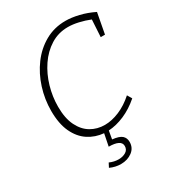

<svg xmlns="http://www.w3.org/2000/svg" viewBox="-216 -824 1059 1167"><g transform="rotate(-30 313.5 -240.5)"><path d="M79 -271Q79 -352 103.5 -429Q128 -506 173.5 -567.5Q219 -629 283.5 -665.5Q348 -702 427 -702Q469 -702 519.5 -690Q570 -678 621 -653L594 -509H564L571 -629Q534 -644 494.5 -653Q455 -662 421 -662Q354 -662 299.5 -628Q245 -594 206.5 -537Q168 -480 148 -411Q128 -342 128 -272Q128 -191 154 -138Q180 -85 223.5 -59.5Q267 -34 320 -34Q369 -34 422.5 -56.5Q476 -79 525 -123L544 -91Q491 -45 434 -20.5Q377 4 323 7L313 64Q361 69 379.5 85.5Q398 102 398 130Q398 172 365 196.5Q332 221 286 221Q247 221 210 204L225 175Q256 189 288 189Q317 189 338.5 176Q360 163 360 137Q360 114 337.5 103Q315 92 273 92L290 7Q231 2 183 -29.5Q135 -61 107 -121Q79 -181 79 -271Z"/></g></svg>

Font: Bitter Light
Style: Italic
Weight: 300
Italic angle: -9°
Designer: Sol Matas, and Bitter project Authors
Foundry: Sol Matas
Version: Version 2.001